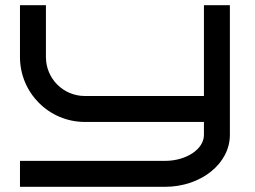

<svg xmlns="http://www.w3.org/2000/svg" viewBox="-20 -720 984 740"><path d="M866 -700H766V-350H307C224 -350 157 -417 157 -500V-700H57V-500C57 -362 169 -250 307 -250H766V-200C766 -145 698 -100 616 -100H57V0H616C754 0 866 -89 866 -200Z"/></svg>

Font: Bruno Ace SC
Style: Regular
Weight: 400
Designer: Astigmatic (AOETI)
Foundry: Astigmatic (AOETI)
Version: Version 1.000